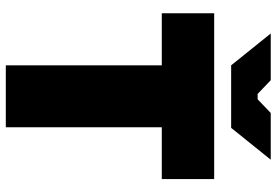

<svg xmlns="http://www.w3.org/2000/svg" viewBox="-162 -768 930 645"><g transform="rotate(90 302.5 -445.0)"><path d="M199 -757H409L516 -890H359L313 -846H295L249 -890H92ZM199 0H407V-524H581V-700H24V-524H199Z"/></g></svg>

Font: Fixel Display Black
Style: Regular
Weight: 900
Designer: AlfaBravo + MacPaw
Foundry: Kyrylo Tkachov, Marchela Mozhyna, Serhii Makarenko, Maria Weinstein, Zakhar Kryvoshyya
Version: Version 1.211